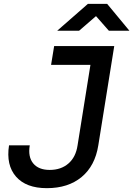

<svg xmlns="http://www.w3.org/2000/svg" viewBox="-20 -970 694 1000"><path d="M224 10Q116 10 63.5 -50Q11 -110 27 -213H135Q125 -153 153 -119Q181 -85 239 -85Q298 -85 336.5 -118.5Q375 -152 384 -213L451 -632H246L262 -730H575L492 -213Q475 -106 405 -48Q335 10 224 10ZM278 -810 438 -950H538L654 -810H547L480 -886L392 -810Z"/></svg>

Font: NKDuy Mono SemiBold
Style: Italic
Weight: 600
Italic angle: -9°
Monospace: yes
Designer: NKDuy
Foundry: NKDuy
Version: Version 2.251; ttfautohint (v1.8.4.7-5d5b)